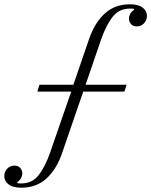

<svg xmlns="http://www.w3.org/2000/svg" viewBox="-140 -730 705 895"><path d="M-41 145Q-80 145 -100 129.5Q-120 114 -120 91Q-120 71 -106.5 56.5Q-93 42 -73 42Q-55 42 -45.5 53Q-36 64 -36 79Q-36 88 -41.5 99.5Q-47 111 -60 119L-58 124Q-52 125 -49 125Q-46 125 -41 125Q10 125 40 86.5Q70 48 93 -17L192 -303H34L44 -335H202L276 -550Q302 -625 349 -667.5Q396 -710 466 -710Q505 -710 525 -694.5Q545 -679 545 -656Q545 -636 531.5 -621.5Q518 -607 498 -607Q480 -607 470.5 -618Q461 -629 461 -644Q461 -653 466.5 -664.5Q472 -676 485 -684L483 -689Q477 -690 474 -690Q471 -690 466 -690Q415 -690 385 -651.5Q355 -613 332 -548L259 -335H450L440 -303H248L149 -15Q123 60 76 102.5Q29 145 -41 145Z"/></svg>

Font: IBM Plex Serif Light
Style: Italic
Weight: 300
Italic angle: -14°
Designer: Mike Abbink, Paul van der Laan, Pieter van Rosmalen
Foundry: Bold Monday
Version: Version 3.001